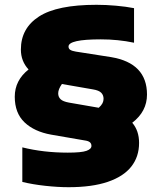

<svg xmlns="http://www.w3.org/2000/svg" viewBox="-20 -769 674 800"><path d="M531 -257.5Q559.5 -224.5 559.5 -173.5Q559.5 -116 527 -74.8Q494.5 -33.5 428.8 -11.2Q363 11 266 11Q220.5 11 168.2 5.2Q116 -0.5 73 -11V-155Q161 -133 262.5 -133Q319.5 -133 340.2 -140.5Q361 -148 361 -161Q361 -171 354.2 -176.5Q347.5 -182 332 -184L193 -208Q123 -220.5 82.2 -259.2Q41.5 -298 41.5 -366Q41.5 -434 99 -479.5Q67 -514 67 -562.5Q67 -651.5 142.5 -700.2Q218 -749 382 -749Q422 -749 463.8 -745.2Q505.5 -741.5 538.5 -735V-591Q472 -605 400 -605Q265.5 -605 265.5 -575Q265.5 -566 273 -561.2Q280.5 -556.5 296 -554L443 -531Q592.5 -506 592.5 -375Q592.5 -304.5 531 -257.5ZM391.5 -320Q402.5 -330 407 -338.8Q411.5 -347.5 411.5 -357.5Q411.5 -372.5 401.8 -382.5Q392 -392.5 367.5 -396.5L238 -419Q222.5 -397 222.5 -380Q222.5 -365 232.5 -355.5Q242.5 -346 267.5 -341.5Z"/></svg>

Font: Encode Sans Semi Expanded Black
Style: Regular
Weight: 900
Width: 6
Designer: Multiple Designers
Foundry: Impallari Type
Version: Version 2.000